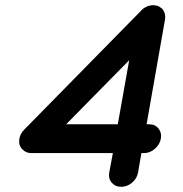

<svg xmlns="http://www.w3.org/2000/svg" viewBox="-20 -718 704 740"><path d="M555 -239Q578 -239 591 -222.5Q604 -206 600 -184Q596 -161 577 -144.5Q558 -128 535 -128H525L512 -53Q508 -30 489 -14Q470 2 447 2Q424 2 410.5 -14Q397 -30 401 -53L415 -128H102H100Q81 -128 68 -141Q52 -155 54 -178Q56 -201 73 -218L524 -677Q524 -679 526 -679L531 -684Q532 -684 533 -685Q534 -686 535 -687L541 -690Q543 -692 545 -692L551 -695Q552 -695 553.5 -695.5Q555 -696 556 -696Q558 -697 562 -697Q564 -698 568 -698H570H573Q576 -698 578 -697Q582 -697 583 -696Q584 -696 586 -696L588 -695Q589 -694 590.5 -694Q592 -694 593 -693Q594 -692 595 -691Q596 -690 597 -690Q598 -690 599 -689Q600 -688 601 -687Q602 -687 602 -686.5Q602 -686 603 -686L605 -684Q606 -684 607 -682L608 -680Q609 -679 611 -676Q611 -675 613 -671Q614 -670 614 -669Q615 -667 615 -666Q615 -663 616 -662V-656Q617 -655 617 -652Q617 -651 616.5 -648.5Q616 -646 616 -645V-643L545 -239ZM235 -239H434L478 -486Z"/></svg>

Font: Quicksand
Style: Bold Italic
Weight: 700
Italic angle: -12°
Designer: Andrew Paglinawan
Foundry: Andrew Paglinawan
Version: 1.002